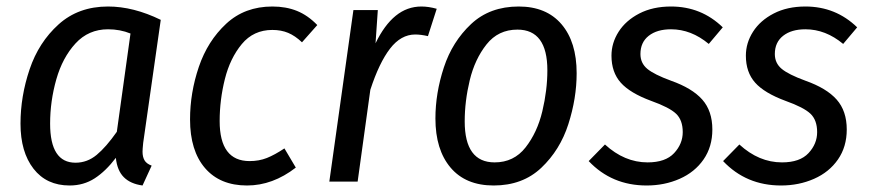

<svg xmlns="http://www.w3.org/2000/svg" viewBox="-20 -558 2673 590"><path d="M474 -497 420 -119Q418 -99 418 -92Q418 -76 424 -65.5Q430 -55 446 -49L418 12Q381 7 360.5 -13.5Q340 -34 336 -73Q305 -32 271 -10Q237 12 194 12Q123 12 83 -39.5Q43 -91 43 -178Q43 -262 71 -345Q99 -428 160 -483Q221 -538 312 -538Q390 -538 474 -497ZM134 -178Q134 -58 212 -58Q248 -58 277 -82Q306 -106 339 -153L381 -455Q349 -468 312 -468Q252 -468 212 -424.5Q172 -381 153 -314Q134 -247 134 -178Z M955 -481 908 -428Q887 -448 865.5 -457Q844 -466 817 -466Q759 -466 723 -422.5Q687 -379 671 -315Q655 -251 655 -186Q655 -63 747 -63Q776 -63 800 -72.5Q824 -82 854 -102L889 -43Q818 12 739 12Q656 12 610 -41.5Q564 -95 564 -191Q564 -273 591 -352.5Q618 -432 675 -485Q732 -538 817 -538Q859 -538 892.5 -524.5Q926 -511 955 -481Z M1322 -531 1295 -447Q1273 -452 1256 -452Q1212 -452 1178.5 -408.5Q1145 -365 1118 -282L1079 0H992L1066 -527H1141L1134 -425Q1161 -481 1196 -509.5Q1231 -538 1275 -538Q1297 -538 1322 -531Z M1318 -194Q1318 -272 1344 -351Q1370 -430 1427.5 -484Q1485 -538 1574 -538Q1659 -538 1705.5 -483.5Q1752 -429 1752 -333Q1752 -256 1726.5 -176.5Q1701 -97 1643.5 -42.5Q1586 12 1497 12Q1411 12 1364.5 -43Q1318 -98 1318 -194ZM1662 -342Q1662 -467 1570 -467Q1511 -467 1475 -421.5Q1439 -376 1423.5 -311.5Q1408 -247 1408 -185Q1408 -59 1500 -59Q1559 -59 1595 -105Q1631 -151 1646.5 -216Q1662 -281 1662 -342Z M2201 -474 2158 -423Q2104 -468 2042 -468Q1999 -468 1973.5 -448Q1948 -428 1948 -392Q1948 -364 1969 -346.5Q1990 -329 2042 -310Q2107 -287 2138 -252Q2169 -217 2169 -160Q2169 -107 2142 -68Q2115 -29 2068.5 -8.5Q2022 12 1967 12Q1860 12 1789 -63L1839 -114Q1899 -59 1970 -59Q2025 -59 2051.5 -87.5Q2078 -116 2078 -152Q2078 -189 2057.5 -208.5Q2037 -228 1981 -248Q1916 -272 1887.5 -304Q1859 -336 1859 -387Q1859 -426 1881 -460.5Q1903 -495 1944.5 -516.5Q1986 -538 2042 -538Q2135 -538 2201 -474Z M2614 -474 2571 -423Q2517 -468 2455 -468Q2412 -468 2386.5 -448Q2361 -428 2361 -392Q2361 -364 2382 -346.5Q2403 -329 2455 -310Q2520 -287 2551 -252Q2582 -217 2582 -160Q2582 -107 2555 -68Q2528 -29 2481.5 -8.5Q2435 12 2380 12Q2273 12 2202 -63L2252 -114Q2312 -59 2383 -59Q2438 -59 2464.5 -87.5Q2491 -116 2491 -152Q2491 -189 2470.5 -208.5Q2450 -228 2394 -248Q2329 -272 2300.5 -304Q2272 -336 2272 -387Q2272 -426 2294 -460.5Q2316 -495 2357.5 -516.5Q2399 -538 2455 -538Q2548 -538 2614 -474Z"/></svg>

Font: Fira Sans Condensed
Style: Italic
Weight: 400
Width: 3
Italic angle: -8°
Designer: bBox Type GmbH & Carrois Corporate GbR & Edenspiekermann AG
Foundry: bBox Type GmbH & Carrois Corporate GbR & Edenspiekermann AG
Version: Version 4.301